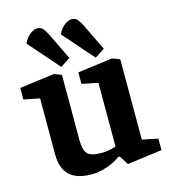

<svg xmlns="http://www.w3.org/2000/svg" viewBox="-112 -830 823 932"><g transform="rotate(-15 300.0 -364.5)"><path d="M236 12Q160 12 123.5 -22.5Q87 -57 87 -129V-409L7 -425V-483L182 -506L219 -492V-166Q219 -113 237 -94.5Q255 -76 306 -76Q326 -76 347 -80Q368 -84 380 -89V-409L299 -425V-483L474 -506L512 -492V-88L591 -72V-14L416 9L388 -36H379Q352 -15 311.5 -1.5Q271 12 236 12ZM383 -696Q375 -712 364.5 -726.5Q354 -741 334 -741Q318 -741 298 -726.5Q278 -712 265 -683L399 -530L448 -562ZM210 -696Q202 -712 191.5 -726.5Q181 -741 161 -741Q145 -741 125 -726.5Q105 -712 92 -683L226 -530L275 -562Z"/></g></svg>

Font: Faustina VF Beta
Style: Regular
Weight: 400
Designer: Alfonso Garcia
Foundry: Omnibus-Type
Version: Version 1.006